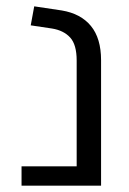

<svg xmlns="http://www.w3.org/2000/svg" viewBox="-20 -586 408 606"><path d="M48 0V-61H222V-395Q222 -445 201.5 -467.5Q181 -490 144 -496L77 -506L88 -566L175 -553Q235 -543 267 -504Q299 -465 299 -396V0Z"/></svg>

Font: Assistant
Style: Regular
Weight: 400
Designer: Hebrew By Ben Nathan, Latin by Paul Hunt
Version: Version 3.000